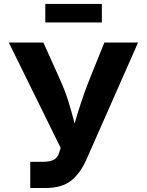

<svg xmlns="http://www.w3.org/2000/svg" viewBox="-20 -940 734 960"><path d="M131.3 0V-130.9H191.4Q229 -130.9 248.5 -141.1Q268.1 -151.4 274.9 -174.3L283.2 -200.7L23.9 -727.5H196.8L277.8 -547.4Q306.2 -484.9 323.5 -428.2Q340.8 -371.6 353 -322.3Q366.7 -370.1 385.3 -427Q403.8 -483.9 429.2 -547.4L502 -727.5H670.4L411.6 -141.1Q380.4 -71.8 334.5 -35.9Q288.6 0 207.5 0ZM489.3 -920.4V-827.6H206.5V-920.4Z"/></svg>

Font: Inter
Style: Bold
Weight: 700
Designer: Rasmus Andersson
Foundry: rsms
Version: Version 4.001;git-9221beed3